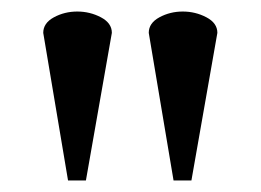

<svg xmlns="http://www.w3.org/2000/svg" viewBox="-20 -731 452 333"><path d="M174 -674 129 -418H98L55 -674Q55 -691 73.5 -701Q92 -711 114 -711Q136 -711 155 -701Q174 -691 174 -674ZM357 -674 312 -418H281L238 -674Q238 -691 256.5 -701Q275 -711 297 -711Q319 -711 338 -701Q357 -691 357 -674Z"/></svg>

Font: Tiro Bangla
Style: Regular
Weight: 400
Designer: Bangla: John Hudson & Fiona Ross. Latin: John Hudson.
Foundry: Tiro Typeworks Ltd.
Version: Version 1.60